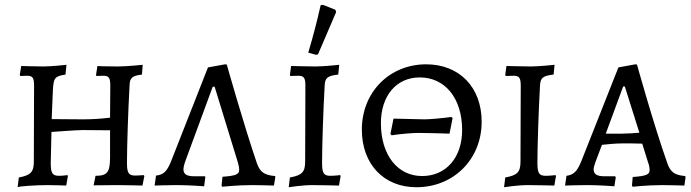

<svg xmlns="http://www.w3.org/2000/svg" viewBox="-20 -777 2902 806"><path d="M54 9C56 5 132 0 180 0C210 0 258 2 258 2L265 -38L263 -42C263 -42 244 -39 228 -39C200 -39 193 -50 193 -93L196 -223C196 -223 301 -231 327 -231C362 -231 442 -230 442 -230V-118C442 -54 431 -39 381 -39L373 1L473 0C513 0 578 2 578 2L586 -38L583 -42C583 -42 564 -40 548 -40C520 -40 513 -51 513 -93C513 -163 518 -314 524 -420C525 -450 535 -459 576 -464L579 -505C579 -505 514 -498 475 -498C447 -498 389 -499 389 -500L383 -462L385 -458C385 -458 403 -459 413 -459C437 -459 443 -451 443 -417L442 -283C398 -278 367 -276 327 -276L197 -277L202 -398C205 -449 209 -457 255 -464L259 -505C259 -505 199 -498 162 -498C130 -498 69 -500 69 -500L63 -462L66 -458C66 -458 83 -459 93 -459C117 -459 123 -451 123 -417L122 -99C122 -55 109 -41 59 -32Z M913 7C913 7 975 0 1040 0C1070 0 1130 2 1130 2L1136 -35L1134 -38C1089 -42 1071 -55 1058 -93C1003 -254 932 -506 932 -506L925 -507L853 -494L697 -97C680 -56 665 -43 635 -40L629 2C629 2 681 0 721 0C775 0 837 5 837 5L842 -34L840 -37H796C763 -37 750 -46 750 -67C750 -73 752 -82 756 -95L873 -413H881L978 -97C982 -84 984 -73 984 -64C984 -45 970 -39 914 -35L910 2Z M1306 -547 1315 -549 1391 -726 1388 -736 1335 -757 1326 -755C1311 -688 1294 -623 1274 -556ZM1192 9C1192 9 1249 0 1292 0C1330 0 1403 2 1403 2L1410 -38L1408 -42C1408 -42 1386 -39 1367 -39C1339 -39 1332 -50 1332 -93C1332 -163 1337 -313 1343 -420C1345 -450 1355 -459 1400 -464L1404 -505C1404 -505 1341 -498 1304 -498C1269 -498 1208 -500 1202 -500L1197 -462L1199 -458C1199 -458 1220 -459 1232 -459C1256 -459 1262 -450 1262 -417L1261 -99C1261 -55 1248 -41 1197 -32Z M1728 9C1884 9 2002 -108 2002 -266C2002 -411 1908 -507 1769 -507C1615 -507 1499 -390 1499 -233C1499 -88 1591 9 1728 9ZM1752 -38C1649 -38 1579 -126 1579 -260C1579 -375 1644 -452 1742 -452C1848 -452 1920 -365 1920 -231C1920 -115 1852 -38 1752 -38ZM1624 -209C1661 -215 1713 -219 1737 -219C1773 -219 1833 -217 1867 -216L1880 -281L1875 -286C1838 -281 1786 -276 1762 -276C1727 -276 1666 -279 1632 -279L1619 -215Z M2096 9C2096 9 2153 0 2196 0C2234 0 2307 2 2307 2L2314 -38L2312 -42C2312 -42 2290 -39 2271 -39C2243 -39 2236 -50 2236 -93C2236 -163 2241 -313 2247 -420C2249 -450 2259 -459 2304 -464L2308 -505C2308 -505 2245 -498 2208 -498C2173 -498 2112 -500 2106 -500L2101 -462L2103 -458C2103 -458 2124 -459 2136 -459C2160 -459 2166 -450 2166 -417L2165 -99C2165 -55 2152 -41 2101 -32Z M2636 7C2636 7 2697 0 2762 0C2792 0 2853 2 2853 2L2858 -34L2856 -38C2811 -42 2794 -55 2781 -93C2724 -254 2654 -506 2654 -506L2647 -507L2576 -494L2419 -97C2402 -56 2387 -43 2358 -39L2352 2C2352 2 2403 0 2444 0C2498 0 2559 5 2559 5L2565 -33L2562 -37H2519C2486 -37 2472 -45 2472 -67C2472 -73 2475 -82 2479 -95L2507 -169C2526 -171 2563 -175 2593 -175C2615 -175 2656 -175 2676 -174L2700 -97C2705 -84 2707 -72 2707 -63C2707 -44 2692 -38 2636 -34L2633 2ZM2523 -216 2596 -414H2603L2664 -220C2645 -218 2612 -216 2591 -216Z"/></svg>

Font: Alegreya SC
Style: Regular
Weight: 400
Designer: Juan Pablo del Peral
Foundry: Huerta Tipografica
Version: Version 2.007;PS 002.007;hotconv 1.0.88;makeotf.lib2.5.64775